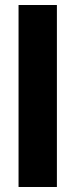

<svg xmlns="http://www.w3.org/2000/svg" viewBox="-20 -746 301 766"><path d="M54 0V-726H207V0Z"/></svg>

Font: Outfit-Bold
Style: Bold
Weight: 700
Designer: Rodrigo Fuenzalida
Foundry: fragTYPE
Version: Version 1.000